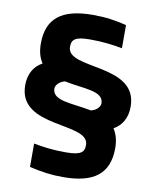

<svg xmlns="http://www.w3.org/2000/svg" viewBox="-95 -787 842 1035"><g transform="rotate(10 325.5 -269.5)"><path d="M79 -513C79 -468 90 -434 107 -409C60 -383 35 -338 35 -278C35 -43 414 -142 414 -17C414 21 399 41 314 41C240 41 190 34 137 24V152C207 168 255 175 322 175C491 175 572 112 572 -27C572 -72 561 -106 544 -131C591 -158 615 -202 615 -262C615 -497 237 -398 237 -523C237 -561 252 -581 336 -581C409 -581 461 -574 514 -564V-691C451 -706 403 -714 329 -714C160 -714 79 -652 79 -513ZM193 -288C193 -301 207 -326 243 -335C345 -313 457 -322 457 -252C457 -238 443 -213 407 -205C305 -226 193 -218 193 -288Z"/></g></svg>

Font: LT Wave Alt Black
Style: Regular
Weight: 900
Designer: Daniel Lyons
Version: Version 2.5 (Glyphs App)